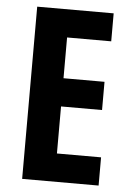

<svg xmlns="http://www.w3.org/2000/svg" viewBox="-52 -804 539 793"><g transform="rotate(5 217.5 -408.0)"><path d="M387 -51H70V-765H387V-649H204V-480H374V-363H204V-168H387Z"/></g></svg>

Font: Noto Sans Tamil UI ExtraCondensed
Style: Bold
Weight: 700
Width: 2
Designer: Jelle Bosma - Monotype Design Team
Foundry: Monotype Imaging Inc.
Version: Version 2.004; ttfautohint (v1.8.4.7-5d5b)